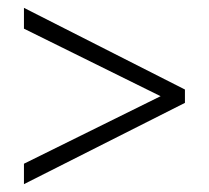

<svg xmlns="http://www.w3.org/2000/svg" viewBox="-20 -603 533 489"><path d="M41 -134 451 -341V-375L41 -583V-530L389 -358L41 -186Z"/></svg>

Font: Noto Sans UI SemiCondensed Light
Style: Italic
Weight: 300
Width: 4
Designer: Monotype Design Team
Foundry: Monotype Imaging Inc.
Version: 1.001